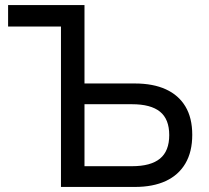

<svg xmlns="http://www.w3.org/2000/svg" viewBox="-20 -739 828 759"><path d="M221 0V-634H12V-719H314V-409H513Q585 -409 635.5 -386Q686 -363 713 -318Q740 -273 740 -206Q740 -139 713 -93Q686 -47 635.5 -23.5Q585 0 513 0ZM314 -82H502Q576 -82 612.5 -112Q649 -142 649 -205Q649 -268 612.5 -297.5Q576 -327 502 -327H314Z"/></svg>

Font: Nunitoga
Style: Medium
Weight: 500
Designer: Vernon Adams
Foundry: Vernon Adams
Version: Version 1.0